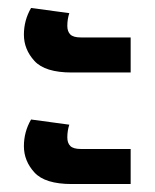

<svg xmlns="http://www.w3.org/2000/svg" viewBox="-20 -513 390 482"><path d="M160 -331Q93 -331 66.5 -360Q40 -389 40 -426Q40 -462 58 -493L154 -480Q149 -465 149 -448Q149 -434 156.5 -426.5Q164 -419 183 -419H308V-331ZM160 -51Q93 -51 66.5 -80Q40 -109 40 -146Q40 -182 58 -213L154 -200Q149 -185 149 -168Q149 -154 156.5 -146.5Q164 -139 183 -139H308V-51Z"/></svg>

Font: Noto Sans Thai UI SemBd
Style: Regular
Weight: 600
Designer: Monotype Design Team
Foundry: Monotype Imaging Inc.
Version: Version 2.000;GOOG;noto-source:20170915:90ef993387c0